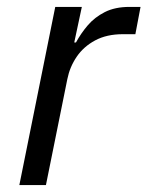

<svg xmlns="http://www.w3.org/2000/svg" viewBox="-20 -536 427 556"><path d="M113 0H36L140 -516H217L195 -413H200Q214 -439 234 -462.5Q254 -486 283.5 -501Q313 -516 355 -516H387L372 -437H336Q289 -437 255.5 -419Q222 -401 202 -371.5Q182 -342 175 -307Z"/></svg>

Font: IBM Plex Sans
Style: Italic
Weight: 400
Italic angle: -11.31°
Designer: Mike Abbink, Paul van der Laan, Pieter van Rosmalen
Foundry: Bold Monday
Version: Version 3.201